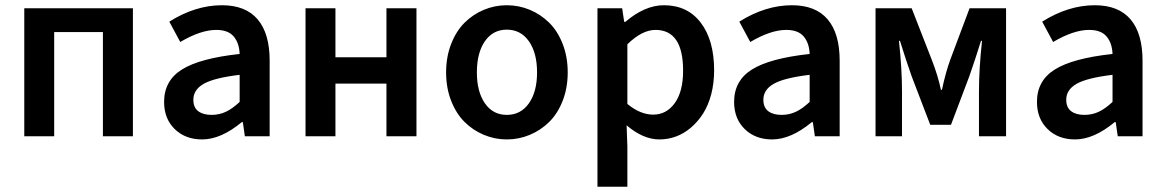

<svg xmlns="http://www.w3.org/2000/svg" viewBox="-20 -523 4470 737"><path d="M73.2 0V-491.2H490.2V0H375V-399.9H188V0Z M755.9 12.2Q691.4 12.2 650.6 -27.6Q609.9 -67.4 609.9 -131.8Q609.9 -213.4 678.5 -256.3Q747.1 -299.3 899.9 -315.9Q898.4 -357.4 877.2 -382.8Q856 -408.2 810.1 -408.2Q750.5 -408.2 671.9 -361.8L629.9 -439.9Q730 -502.9 832 -502.9Q922.9 -502.9 969 -448.7Q1015.1 -394.5 1015.1 -290V0H919.9L912.1 -54.2H908.2Q828.1 12.2 755.9 12.2ZM792 -82Q821.8 -82 847.2 -94Q872.6 -106 899.9 -131.8V-235.8Q802.2 -224.1 762.2 -201.4Q722.2 -178.7 722.2 -140.1Q722.2 -110.4 741 -96.2Q759.8 -82 792 -82Z M1152.8 0V-491.2H1267.6V-303.2H1463.4V-491.2H1578.6V0H1463.4V-202.1H1267.6V0Z M1925.3 12.2Q1879.4 12.2 1837.4 -5.4Q1795.4 -22.9 1763.2 -54.9Q1731 -86.9 1711.7 -136.2Q1692.4 -185.5 1692.4 -245.1Q1692.4 -304.7 1711.7 -354.2Q1731 -403.8 1763.2 -435.8Q1795.4 -467.8 1837.4 -485.4Q1879.4 -502.9 1925.3 -502.9Q1971.7 -502.9 2013.7 -485.4Q2055.7 -467.8 2088.1 -435.8Q2120.6 -403.8 2139.9 -354.2Q2159.2 -304.7 2159.2 -245.1Q2159.2 -185.5 2139.9 -136.2Q2120.6 -86.9 2088.1 -54.9Q2055.7 -22.9 2013.7 -5.4Q1971.7 12.2 1925.3 12.2ZM1925.3 -82Q1979 -82 2010.3 -126.5Q2041.5 -170.9 2041.5 -245.1Q2041.5 -319.8 2010.3 -364.5Q1979 -409.2 1925.3 -409.2Q1872.1 -409.2 1841.3 -364.7Q1810.5 -320.3 1810.5 -245.1Q1810.5 -170.9 1841.3 -126.5Q1872.1 -82 1925.3 -82Z M2273.4 193.8V-491.2H2368.2L2376 -439H2380.4Q2455.1 -502.9 2528.3 -502.9Q2619.1 -502.9 2670.2 -435.5Q2721.2 -368.2 2721.2 -252.9Q2721.2 -203.6 2710 -160.9Q2698.7 -118.2 2678.7 -86.9Q2658.7 -55.7 2632.1 -33Q2605.5 -10.3 2574.7 1Q2543.9 12.2 2511.2 12.2Q2448.7 12.2 2385.3 -42L2388.2 40V193.8ZM2487.3 -83Q2538.1 -83 2570.1 -127.2Q2602.1 -171.4 2602.1 -252Q2602.1 -408.2 2496.1 -408.2Q2444.8 -408.2 2388.2 -353V-124Q2438 -83 2487.3 -83Z M2943.8 12.2Q2879.4 12.2 2838.6 -27.6Q2797.9 -67.4 2797.9 -131.8Q2797.9 -213.4 2866.5 -256.3Q2935.1 -299.3 3087.9 -315.9Q3086.4 -357.4 3065.2 -382.8Q3043.9 -408.2 2998 -408.2Q2938.5 -408.2 2859.9 -361.8L2817.9 -439.9Q2918 -502.9 3020 -502.9Q3110.8 -502.9 3157 -448.7Q3203.1 -394.5 3203.1 -290V0H3107.9L3100.1 -54.2H3096.2Q3016.1 12.2 2943.8 12.2ZM2980 -82Q3009.8 -82 3035.2 -94Q3060.5 -106 3087.9 -131.8V-235.8Q2990.2 -224.1 2950.2 -201.4Q2910.2 -178.7 2910.2 -140.1Q2910.2 -110.4 2929 -96.2Q2947.8 -82 2980 -82Z M3340.8 0V-491.2H3479.5L3555.7 -295.9Q3580.1 -233.9 3591.8 -178.2H3595.7Q3609.9 -245.6 3628.4 -295.9L3701.7 -491.2H3841.8V0H3737.8V-171.9Q3737.8 -257.8 3749.5 -366.2H3745.6Q3723.1 -293.9 3700.7 -230L3630.4 -43.9H3550.8L3479.5 -230Q3457 -293.9 3434.6 -366.2H3430.7Q3442.4 -257.8 3442.4 -171.9V0Z M4106.4 12.2Q4042 12.2 4001.2 -27.6Q3960.4 -67.4 3960.4 -131.8Q3960.4 -213.4 4029.1 -256.3Q4097.7 -299.3 4250.5 -315.9Q4249 -357.4 4227.8 -382.8Q4206.5 -408.2 4160.6 -408.2Q4101.1 -408.2 4022.5 -361.8L3980.5 -439.9Q4080.6 -502.9 4182.6 -502.9Q4273.4 -502.9 4319.6 -448.7Q4365.7 -394.5 4365.7 -290V0H4270.5L4262.7 -54.2H4258.8Q4178.7 12.2 4106.4 12.2ZM4142.6 -82Q4172.4 -82 4197.8 -94Q4223.1 -106 4250.5 -131.8V-235.8Q4152.8 -224.1 4112.8 -201.4Q4072.8 -178.7 4072.8 -140.1Q4072.8 -110.4 4091.6 -96.2Q4110.4 -82 4142.6 -82Z"/></svg>

Font: Source Sans 3 Semibold
Style: Regular
Weight: 600
Designer: Paul D. Hunt
Foundry: Adobe
Version: Version 3.052;hotconv 1.1.0;makeotfexe 2.6.0